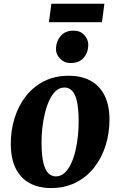

<svg xmlns="http://www.w3.org/2000/svg" viewBox="-20 -962 623 996"><path d="M335.5 -569Q403 -569 450 -543.2Q497 -517.5 522.2 -467.2Q547.5 -417 548 -344Q548 -271.5 527.8 -207Q507.5 -142.5 468.5 -93Q429.5 -43.5 373.2 -15Q317 13.5 245.5 13.5Q179.5 13.5 132.8 -12.5Q86 -38.5 61.2 -89Q36.5 -139.5 36 -212.5Q35.5 -285.5 55.8 -350Q76 -414.5 114.8 -463.8Q153.5 -513 209.2 -541Q265 -569 335.5 -569ZM315 -508Q289 -508 269.2 -489.8Q249.5 -471.5 235.5 -441Q221.5 -410.5 212.5 -372.8Q203.5 -335 199.2 -295.2Q195 -255.5 195.5 -219.5Q196 -153 205.5 -115.2Q215 -77.5 231.8 -62.2Q248.5 -47 269.5 -47Q295.5 -47 315 -65Q334.5 -83 348.8 -113.5Q363 -144 371.8 -182Q380.5 -220 384.5 -260Q388.5 -300 388 -336.5Q387.5 -403.5 378 -440.8Q368.5 -478 352.2 -493Q336 -508 315 -508ZM344 -635Q313.5 -635 291 -658.8Q268.5 -682.5 270.5 -712.5Q272.5 -750.5 296 -776.8Q319.5 -803 361 -803Q397 -803 417.5 -780.2Q438 -757.5 438 -729Q437.5 -690 414.5 -662.5Q391.5 -635 344 -635ZM246.5 -942.5H521.5L509 -847H234Z"/></svg>

Font: Merriweather ExtraBold
Style: Italic
Weight: 800
Italic angle: -7.8°
Version: Version 2.101